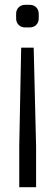

<svg xmlns="http://www.w3.org/2000/svg" viewBox="-20 -535 226 798"><path d="M120 -337 130 73V243H60V72L68 -337ZM85 -515H103Q120 -515 130.5 -504.5Q141 -494 141 -477V-459Q141 -442 130.5 -431.5Q120 -421 103 -421H85Q68 -421 57.5 -431.5Q47 -442 47 -459V-477Q47 -494 57.5 -504.5Q68 -515 85 -515Z"/></svg>

Font: Strong
Style: Regular
Weight: 400
Designer: Roman Shchyukin (Gaslight Type Foundry)
Foundry: Cyreal (www.cyreal.org)
Version: Version 1.001